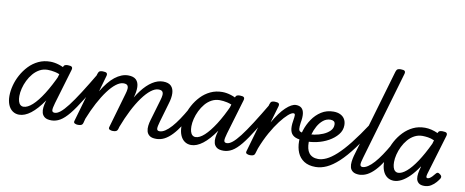

<svg xmlns="http://www.w3.org/2000/svg" viewBox="-81 -1391 4321 1785"><g transform="rotate(10 2079.5 -499.0)"><path d="M156 17Q121 17 94 -2Q67 -21 52.5 -56.5Q38 -92 38 -140Q38 -187 51.5 -239Q65 -291 92 -340.5Q119 -390 157.5 -430.5Q196 -471 246.5 -495Q297 -519 358 -519Q397 -519 440.5 -505.5Q484 -492 519 -468L503 -398Q455 -424 417 -432Q379 -440 347 -440Q306 -440 272 -421.5Q238 -403 211.5 -372Q185 -341 166.5 -303Q148 -265 138.5 -226.5Q129 -188 129 -155Q129 -127 135 -106Q141 -85 153.5 -74Q166 -63 183 -63Q221 -63 267 -104.5Q313 -146 363.5 -225.5Q414 -305 465 -418L500 -376Q442 -244 382 -157Q322 -70 265.5 -26.5Q209 17 156 17ZM462 17Q419 17 398 1.5Q377 -14 370.5 -38Q364 -62 367.5 -90.5Q371 -119 379 -145L479 -484Q485 -503 494.5 -509Q504 -515 523 -515Q553 -515 562 -506Q571 -497 565 -477L467 -147Q452 -96 454 -77Q456 -58 479 -58Q493 -58 500 -46.5Q507 -35 505.5 -20.5Q504 -6 493.5 5.5Q483 17 462 17Z M461 17Q447 17 440.5 5.5Q434 -6 435.5 -20.5Q437 -35 448 -46.5Q459 -58 480 -58Q503 -58 532.5 -81.5Q562 -105 601.5 -156Q641 -207 694.5 -290.5Q748 -374 819 -494Q827 -508 841.5 -506.5Q856 -505 865.5 -494.5Q875 -484 867 -471Q788 -328 730 -233.5Q672 -139 627 -84Q582 -29 542.5 -6Q503 17 461 17Z M1450 17Q1408 17 1387.5 1.5Q1367 -14 1360.5 -38Q1354 -62 1357.5 -90.5Q1361 -119 1369 -145L1428 -346Q1436 -372 1438 -393Q1440 -414 1430.5 -426.5Q1421 -439 1393 -439Q1360 -439 1321.5 -409Q1283 -379 1243 -324Q1203 -269 1165.5 -195.5Q1128 -122 1095 -35L1056 -34Q1091 -150 1133.5 -240Q1176 -330 1224 -392.5Q1272 -455 1322.5 -487Q1373 -519 1423 -519Q1474 -519 1498.5 -494.5Q1523 -470 1525 -426.5Q1527 -383 1509 -326L1457 -147Q1442 -96 1444 -77Q1446 -58 1469 -58Q1483 -58 1489.5 -46.5Q1496 -35 1494.5 -20.5Q1493 -6 1482 5.5Q1471 17 1450 17ZM712 15Q695 15 681.5 8Q668 1 674 -17L808 -484Q814 -503 823.5 -509Q833 -515 852 -515Q882 -515 891 -506Q900 -497 894 -477L851 -326Q879 -373 908.5 -409.5Q938 -446 968.5 -470Q999 -494 1030.5 -506.5Q1062 -519 1093 -519Q1144 -519 1168.5 -495Q1193 -471 1194.5 -427Q1196 -383 1179 -326L1088 -11Q1084 2 1074 8.5Q1064 15 1041 15Q1024 15 1010.5 8Q997 1 1003 -17L1098 -346Q1106 -372 1108 -393Q1110 -414 1100.5 -426.5Q1091 -439 1063 -439Q1031 -439 993.5 -410.5Q956 -382 917 -329.5Q878 -277 840.5 -206.5Q803 -136 770 -53L759 -11Q756 2 745.5 8.5Q735 15 712 15Z M1450 17Q1436 17 1429.5 5.5Q1423 -6 1424.5 -20.5Q1426 -35 1437 -46.5Q1448 -58 1469 -58Q1494 -58 1522 -76.5Q1550 -95 1579.5 -128Q1609 -161 1640 -207Q1671 -253 1703 -309Q1710 -322 1724 -320.5Q1738 -319 1747 -309Q1756 -299 1749 -286Q1709 -210 1672 -153Q1635 -96 1599.5 -58.5Q1564 -21 1527.5 -2Q1491 17 1450 17Z M1780 17Q1744 17 1717.5 -2Q1691 -21 1676.5 -56.5Q1662 -92 1662 -140Q1662 -187 1675.5 -239Q1689 -291 1716 -340.5Q1743 -390 1781.5 -430.5Q1820 -471 1870.5 -495Q1921 -519 1982 -519Q2021 -519 2064 -505.5Q2107 -492 2143 -468L2127 -398Q2079 -424 2041 -432Q2003 -440 1971 -440Q1930 -440 1895.5 -421.5Q1861 -403 1835 -372Q1809 -341 1790.5 -303Q1772 -265 1762.5 -226.5Q1753 -188 1753 -155Q1753 -127 1759 -106Q1765 -85 1777.5 -74Q1790 -63 1807 -63Q1845 -63 1890.5 -104.5Q1936 -146 1987 -225.5Q2038 -305 2088 -418L2124 -376Q2066 -244 2006 -157Q1946 -70 1889 -26.5Q1832 17 1780 17ZM2085 17Q2043 17 2022 1.5Q2001 -14 1994.5 -38Q1988 -62 1991.5 -90.5Q1995 -119 2003 -145L2103 -484Q2109 -503 2118.5 -509Q2128 -515 2147 -515Q2177 -515 2186 -506Q2195 -497 2189 -477L2091 -147Q2076 -96 2078 -77Q2080 -58 2103 -58Q2117 -58 2124 -46.5Q2131 -35 2129.5 -20.5Q2128 -6 2117 5.5Q2106 17 2085 17Z M2085 17Q2071 17 2064.5 5.5Q2058 -6 2059.5 -20.5Q2061 -35 2072 -46.5Q2083 -58 2104 -58Q2127 -58 2156.5 -81.5Q2186 -105 2225.5 -156Q2265 -207 2318.5 -290.5Q2372 -374 2443 -494Q2451 -508 2465.5 -506.5Q2480 -505 2489.5 -494.5Q2499 -484 2491 -471Q2412 -328 2354 -233.5Q2296 -139 2251 -84Q2206 -29 2166.5 -6Q2127 17 2085 17Z M2336 15Q2319 15 2305.5 8Q2292 1 2298 -17L2432 -484Q2438 -503 2447.5 -509Q2457 -515 2476 -515Q2506 -515 2515 -506Q2524 -497 2518 -477L2472 -318Q2500 -367 2527.5 -404.5Q2555 -442 2582 -467.5Q2609 -493 2633 -506Q2657 -519 2677 -519Q2696 -519 2703.5 -507Q2711 -495 2709.5 -479Q2708 -463 2697 -451Q2686 -439 2667 -439Q2649 -439 2618 -412Q2587 -385 2548 -334.5Q2509 -284 2470 -214.5Q2431 -145 2398 -60L2383 -11Q2380 2 2369.5 8.5Q2359 15 2336 15Z M2784 -207Q2737 -210 2710 -227.5Q2683 -245 2675 -279.5Q2667 -314 2676 -368Q2683 -410 2682 -424.5Q2681 -439 2668 -439Q2649 -439 2641.5 -451Q2634 -463 2635 -479Q2636 -495 2647 -507Q2658 -519 2677 -519Q2711 -519 2730 -502Q2749 -485 2753.5 -450.5Q2758 -416 2748 -363Q2743 -325 2745 -306.5Q2747 -288 2758.5 -282Q2770 -276 2791 -274Q2811 -272 2819.5 -261Q2828 -250 2826 -237Q2824 -224 2813.5 -215Q2803 -206 2784 -207Z M2818 -274Q2851 -270 2893 -277Q2935 -284 2973 -300Q3011 -316 3036 -341Q3061 -366 3061 -400Q3061 -423 3048.5 -431.5Q3036 -440 3017 -440Q2979 -440 2948.5 -415.5Q2918 -391 2897 -353Q2876 -315 2864.5 -273Q2853 -231 2853 -198Q2853 -167 2859 -141.5Q2865 -116 2878.5 -98Q2892 -80 2914 -70Q2936 -60 2966 -60Q2980 -60 2985.5 -48.5Q2991 -37 2989 -21.5Q2987 -6 2978 5.5Q2969 17 2954 17Q2888 17 2845.5 -10.5Q2803 -38 2783 -85Q2763 -132 2763 -192Q2763 -241 2781 -297.5Q2799 -354 2833 -404.5Q2867 -455 2917 -487Q2967 -519 3032 -519Q3069 -519 3096 -506Q3123 -493 3137.5 -469Q3152 -445 3152 -411Q3152 -362 3120 -322.5Q3088 -283 3037 -254.5Q2986 -226 2926.5 -213Q2867 -200 2811 -203Z M2954 17Q2945 17 2941.5 5.5Q2938 -6 2939 -21.5Q2940 -37 2947 -48.5Q2954 -60 2965 -60Q3001 -60 3043 -79.5Q3085 -99 3136.5 -145.5Q3188 -192 3250 -270.5Q3312 -349 3389 -466Q3394 -475 3406.5 -470.5Q3419 -466 3428 -456.5Q3437 -447 3433 -438Q3358 -313 3293 -226Q3228 -139 3170 -85.5Q3112 -32 3059 -7.5Q3006 17 2954 17Z M3369 17Q3328 17 3307 2Q3286 -13 3280 -37Q3274 -61 3277.5 -89.5Q3281 -118 3288 -145L3533 -984Q3539 -1003 3549 -1009Q3559 -1015 3578 -1015Q3608 -1015 3616.5 -1006Q3625 -997 3619 -977L3377 -147Q3361 -95 3363 -76.5Q3365 -58 3388 -58Q3402 -58 3409 -46.5Q3416 -35 3414 -20.5Q3412 -6 3401 5.5Q3390 17 3369 17Z M3363 17Q3349 17 3342.5 5.5Q3336 -6 3337.5 -20.5Q3339 -35 3350 -46.5Q3361 -58 3382 -58Q3407 -58 3435 -76.5Q3463 -95 3492.5 -128Q3522 -161 3553 -207Q3584 -253 3616 -309Q3623 -322 3637 -320.5Q3651 -319 3660 -309Q3669 -299 3662 -286Q3622 -210 3585 -153Q3548 -96 3512.5 -58.5Q3477 -21 3440.5 -2Q3404 17 3363 17Z M3694 17Q3658 17 3631 -2Q3604 -21 3589.5 -56.5Q3575 -92 3575 -140Q3575 -187 3588.5 -239Q3602 -291 3629 -340.5Q3656 -390 3695 -430.5Q3734 -471 3784 -495Q3834 -519 3896 -519Q3925 -519 3956.5 -511.5Q3988 -504 4018 -490L4019 -494Q4024 -507 4034 -511Q4044 -515 4061 -515Q4091 -515 4100 -506Q4109 -497 4103 -477L3991 -103Q3986 -85 3986 -76Q3986 -67 3990 -64Q3994 -61 3999 -61Q4009 -61 4019 -67.5Q4029 -74 4041 -86Q4053 -98 4066 -115Q4074 -125 4082 -127Q4090 -129 4101 -121Q4117 -111 4120.5 -101.5Q4124 -92 4119 -81Q4110 -65 4090.5 -42Q4071 -19 4043.5 -2Q4016 15 3980 15Q3945 15 3927 -0.5Q3909 -16 3905 -39.5Q3901 -63 3905.5 -90.5Q3910 -118 3917 -142Q3919 -146 3919.5 -150Q3920 -154 3920 -159Q3881 -100 3842 -61Q3803 -22 3765.5 -2.5Q3728 17 3694 17ZM3666 -155Q3666 -127 3672 -106Q3678 -85 3690.5 -74Q3703 -63 3720 -63Q3755 -63 3799 -100.5Q3843 -138 3890.5 -209.5Q3938 -281 3987 -384L3997 -418Q3965 -432 3936.5 -436Q3908 -440 3885 -440Q3844 -440 3809.5 -421.5Q3775 -403 3748.5 -372Q3722 -341 3703.5 -303Q3685 -265 3675.5 -226.5Q3666 -188 3666 -155Z"/></g></svg>

Font: Playwrite AU NSW
Style: Regular
Weight: 400
Designer: Veronika Burian, José Scaglione
Foundry: TypeTogether
Version: Version 1.002